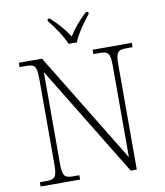

<svg xmlns="http://www.w3.org/2000/svg" viewBox="-98 -1011 935 1091"><g transform="rotate(-10 369.0 -465.5)"><path d="M344 -771H392C409 -816 455 -880 486 -918V-931H472C425 -887 399 -855 369 -809C339 -855 312 -887 264 -931H251V-918C282 -880 327 -816 344 -771ZM47 0H275V-25H240C191 -25 178 -35 178 -109V-637L567 0H602V-605C602 -679 615 -689 664 -689H699V-714H473V-689H508C557 -689 570 -679 570 -606V-77L181 -714H47V-689H84C133 -689 146 -679 146 -606V-109C146 -35 133 -25 84 -25H47Z"/></g></svg>

Font: Noto Serif Lao ExtraLight
Style: Regular
Weight: 200
Designer: Monotype Design Team
Foundry: Monotype Imaging Inc.
Version: Version 2.003